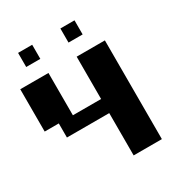

<svg xmlns="http://www.w3.org/2000/svg" viewBox="-225 -1155 1228 1310"><g transform="rotate(-30 389.0 -500.0)"><path d="M111.1 -444.4H0V-777.8H222.2V-444.4H444.4V-777.8H666.7V0H444.4V-333.3H111.1ZM222.2 -888.9H111.1V-1000H222.2ZM555.6 -888.9H444.4V-1000H555.6Z"/></g></svg>

Font: Pixeloid Sans
Style: Bold
Weight: 700
Monospace: yes
Designer: GGBot
Version: 0.3